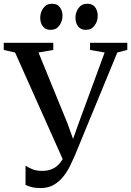

<svg xmlns="http://www.w3.org/2000/svg" viewBox="-34 -966 684 1000"><path d="M178.5 13.5Q149 13.5 131 8.5Q113 3.5 99 -2.5V-103Q112.5 -94 133.8 -85Q155 -76 184.5 -76Q216 -76 238.8 -86.2Q261.5 -96.5 278.2 -117Q295 -137.5 307 -167.5L302 -116L44.5 -692.5L-14.5 -706V-743H243.5V-706L166.5 -692.5L317 -324.5L360 -205L333.5 -206L376 -325L511 -692.5L435 -706V-743H629V-706L577 -692.5L355 -154Q345.5 -132 331.5 -103.2Q317.5 -74.5 297 -48Q276.5 -21.5 247.2 -4Q218 13.5 178.5 13.5ZM229 -810.5Q203 -810.5 189.2 -828.5Q175.5 -846.5 175.5 -873Q175.5 -902 191.8 -924.2Q208 -946.5 237 -946.5H238Q264.5 -946.5 278 -928.2Q291.5 -910 291.5 -884Q291.5 -855.5 275.2 -833Q259 -810.5 230 -810.5ZM412.5 -810.5Q386.5 -810.5 372.8 -828.5Q359 -846.5 359 -873Q359 -902 375.2 -924.2Q391.5 -946.5 420.5 -946.5H421.5Q448 -946.5 461.5 -928.2Q475 -910 475 -884Q475 -855.5 458.8 -833Q442.5 -810.5 413.5 -810.5Z"/></svg>

Font: Merriweather 72pt
Style: Regular
Weight: 400
Version: Version 2.100